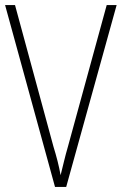

<svg xmlns="http://www.w3.org/2000/svg" viewBox="-20 -734 478 754"><path d="M438 -714 240 0H196L0 -714H39L190 -158Q199 -129 206 -101.5Q213 -74 218 -46Q225 -74 231.5 -101Q238 -128 247 -159L399 -714Z"/></svg>

Font: Noto Sans Thai Cond ExtLt
Style: Regular
Weight: 200
Width: 3
Designer: Monotype Design Team
Foundry: Monotype Imaging Inc.
Version: Version 2.002; ttfautohint (v1.8.4.7-5d5b)